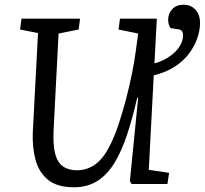

<svg xmlns="http://www.w3.org/2000/svg" viewBox="-20 -779 867 813"><path d="M293 14Q222 14 183 -18Q144 -50 130 -103.5Q116 -157 119 -222L141 -639L65 -654L71 -700H319L313 -654L228 -637L207 -230Q204 -166 213.5 -128.5Q223 -91 246.5 -74.5Q270 -58 306 -58Q327 -58 346 -64Q365 -70 382.5 -82.5Q400 -95 415.5 -114.5Q431 -134 445 -162Q465 -201 482 -252Q499 -303 513.5 -358.5Q528 -414 539 -468.5Q550 -523 556 -570L565 -637L482 -654L488 -700H644L634 -511Q656 -516 677.5 -527.5Q699 -539 716.5 -554.5Q734 -570 744.5 -589.5Q755 -609 755 -630Q755 -641 750 -647.5Q745 -654 734 -655L702 -660Q697 -668 694.5 -676.5Q692 -685 692 -695Q692 -721 709 -740Q726 -759 758 -759Q779 -759 794.5 -749Q810 -739 818.5 -722Q827 -705 827 -682Q827 -650 815 -616Q803 -582 779 -550.5Q755 -519 718 -495.5Q681 -472 631 -460L610 -60L696 -47L689 0H537L530 -12L565 -365H561Q541 -278 518 -208.5Q495 -139 464.5 -89Q434 -39 392 -12.5Q350 14 293 14Z"/></svg>

Font: Literata
Style: Italic
Weight: 400
Italic angle: -2°
Designer: Latin by Veronika Burian and Jose Scaglione. Greek by Irene Vlachou. Cyrillic by Vera Evstafieva
Foundry: TypeTogether
Version: Version 3.103;gftools[0.9.29]